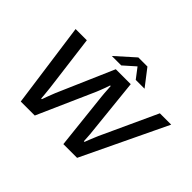

<svg xmlns="http://www.w3.org/2000/svg" viewBox="-173 -1167 1463 1463"><g transform="rotate(45 559.0 -435.5)"><path d="M183 0 88 -686H209L267 -232Q268 -221 270 -202Q272 -183 274 -163Q276 -143 277 -126H284Q290 -143 297.5 -163.5Q305 -184 312.5 -202.5Q320 -221 324 -232L521 -686H682L729 -232Q731 -217 732.5 -198.5Q734 -180 735 -161.5Q736 -143 737 -126H744Q750 -142 758 -162Q766 -182 774 -201Q782 -220 787 -232L996 -686H1118L790 0H642L592 -461Q590 -474 589 -493Q588 -512 586.5 -532Q585 -552 584 -568H578Q573 -552 565.5 -531.5Q558 -511 550.5 -492Q543 -473 538 -461L334 0ZM428 -736 579 -871H677L781 -736H686L602 -846H654L530 -736Z"/></g></svg>

Font: Archivo SemiExpanded Medium
Style: Italic
Weight: 500
Width: 6
Italic angle: -10°
Designer: Hector Gatti
Foundry: Omnibus-Type
Version: Version 2.001